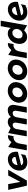

<svg xmlns="http://www.w3.org/2000/svg" viewBox="2280 -3051 786 5386"><g transform="rotate(-90 2673.0 -358.0)"><path d="M604 -521H444L263 -180L202 -521H39L158 3H300Z M833 -100Q757 -100 728 -157L1106 -249Q1110 -273 1110 -302Q1110 -402 1056 -466Q1002 -530 900 -530Q823 -530 756.5 -494.5Q690 -459 645 -397.5Q600 -336 586 -259Q581 -227 581 -204Q581 -139 609 -89.5Q637 -40 689 -12.5Q741 15 810 15Q861 15 916.5 0.5Q972 -14 1019 -43L1042 -171Q997 -135 939 -117.5Q881 -100 833 -100ZM872 -413Q914 -413 939 -387.5Q964 -362 966 -318L735 -261L734 -266Q737 -302 755 -336Q773 -370 803.5 -391.5Q834 -413 872 -413Z M1555 -530Q1450 -530 1380 -431L1241 -521L1149 0H1303L1339 -202Q1353 -287 1403 -330Q1453 -373 1522 -373Q1541 -373 1547 -370L1575 -529Q1569 -530 1555 -530Z M2360 0 2420 -338Q2424 -368 2424 -381Q2424 -449 2386 -491Q2348 -533 2276 -533Q2166 -533 2083 -445Q2071 -489 2034.5 -511Q1998 -533 1948 -533Q1852 -533 1774 -453L1633 -521L1541 0H1695L1746 -289Q1755 -338 1785.5 -367Q1816 -396 1858 -396Q1892 -396 1909.5 -376.5Q1927 -357 1927 -321Q1927 -306 1924 -289L1873 0H2027L2078 -289Q2086 -334 2116 -365Q2146 -396 2190 -396Q2224 -396 2242 -377.5Q2260 -359 2260 -321Q2260 -307 2257 -289L2206 0Z M3059 -262Q3063 -283 3063 -308Q3063 -372 3033 -423Q3003 -474 2948 -503.5Q2893 -533 2821 -533Q2740 -533 2668.5 -496.5Q2597 -460 2549 -397.5Q2501 -335 2488 -260Q2484 -237 2484 -211Q2484 -148 2513.5 -97Q2543 -46 2597.5 -17Q2652 12 2724 12Q2815 12 2886 -23Q2957 -58 3001 -120Q3045 -182 3059 -262ZM2911 -295Q2911 -278 2908 -260Q2896 -202 2851 -160Q2806 -118 2748 -118Q2698 -118 2667.5 -151Q2637 -184 2637 -234Q2637 -278 2658 -317Q2679 -356 2716 -379.5Q2753 -403 2797 -403Q2854 -403 2882.5 -373Q2911 -343 2911 -295Z M3692 -262Q3696 -283 3696 -308Q3696 -372 3666 -423Q3636 -474 3581 -503.5Q3526 -533 3454 -533Q3373 -533 3301.5 -496.5Q3230 -460 3182 -397.5Q3134 -335 3121 -260Q3117 -237 3117 -211Q3117 -148 3146.5 -97Q3176 -46 3230.5 -17Q3285 12 3357 12Q3448 12 3519 -23Q3590 -58 3634 -120Q3678 -182 3692 -262ZM3544 -295Q3544 -278 3541 -260Q3529 -202 3484 -160Q3439 -118 3381 -118Q3331 -118 3300.5 -151Q3270 -184 3270 -234Q3270 -278 3291 -317Q3312 -356 3349 -379.5Q3386 -403 3430 -403Q3487 -403 3515.5 -373Q3544 -343 3544 -295Z M4139 -530Q4034 -530 3964 -431L3825 -521L3733 0H3887L3923 -202Q3937 -287 3987 -330Q4037 -373 4106 -373Q4125 -373 4131 -370L4159 -529Q4153 -530 4139 -530Z M4786 -731H4632L4582 -449Q4530 -533 4425 -533Q4360 -533 4300 -499.5Q4240 -466 4197 -404Q4154 -342 4139 -260Q4134 -234 4134 -200Q4134 -136 4159.5 -88Q4185 -40 4229.5 -14.5Q4274 11 4331 11Q4387 11 4429.5 -11Q4472 -33 4513 -74L4656 8ZM4288 -223Q4288 -244 4292 -261Q4305 -324 4348.5 -364Q4392 -404 4445 -404Q4493 -404 4523.5 -372Q4554 -340 4554 -289Q4554 -271 4552 -262Q4541 -199 4495.5 -158.5Q4450 -118 4395 -118Q4341 -118 4314.5 -147Q4288 -176 4288 -223Z M5039 -100Q4963 -100 4934 -157L5312 -249Q5316 -273 5316 -302Q5316 -402 5262 -466Q5208 -530 5106 -530Q5029 -530 4962.5 -494.5Q4896 -459 4851 -397.5Q4806 -336 4792 -259Q4787 -227 4787 -204Q4787 -139 4815 -89.5Q4843 -40 4895 -12.5Q4947 15 5016 15Q5067 15 5122.5 0.5Q5178 -14 5225 -43L5248 -171Q5203 -135 5145 -117.5Q5087 -100 5039 -100ZM5078 -413Q5120 -413 5145 -387.5Q5170 -362 5172 -318L4941 -261L4940 -266Q4943 -302 4961 -336Q4979 -370 5009.5 -391.5Q5040 -413 5078 -413Z"/></g></svg>

Font: Geom Bold
Style: Bold Italic
Weight: 700
Italic angle: -10°
Version: Version 1.102